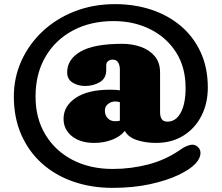

<svg xmlns="http://www.w3.org/2000/svg" viewBox="-20 -737 1073 929"><path d="M790.5 -148.5Q831 -148.5 854.5 -191.8Q878 -235 878 -312Q878 -411.5 832 -483.8Q786 -556 707 -595.5Q628 -635 529.5 -635Q418 -635 332.8 -589.5Q247.5 -544 199.8 -462Q152 -380 152 -270Q152 -164.5 199.5 -85.8Q247 -7 331.2 36.8Q415.5 80.5 525.5 80.5Q615 80.5 700 58Q785 35.5 857.5 -16Q876 -29 898.5 -35.2Q921 -41.5 937.5 -26Q953 -11.5 949.5 10.8Q946 33 926 54.5Q899.5 83 842.5 110Q785.5 137 704.5 154.5Q623.5 172 524.5 172Q422 172 334.8 141.8Q247.5 111.5 183 53.8Q118.5 -4 82.8 -85.8Q47 -167.5 47 -270Q47 -361 83.2 -441.8Q119.5 -522.5 185.2 -584.5Q251 -646.5 340.8 -681.8Q430.5 -717 537 -717Q631 -717 712.5 -690Q794 -663 855.2 -611Q916.5 -559 951 -484Q985.5 -409 985.5 -313Q985.5 -237 954.5 -176.2Q923.5 -115.5 867.2 -80.5Q811 -45.5 734.5 -45.5Q685 -45.5 643 -59Q601 -72.5 584 -103.5Q561.5 -75.5 521.2 -60.5Q481 -45.5 437 -45.5Q368.5 -45.5 328 -78Q287.5 -110.5 287.5 -162Q287.5 -224 346.5 -263.5Q405.5 -303 512.5 -303Q544 -303 560 -300V-401Q560 -420 552 -434.2Q544 -448.5 525 -448.5Q511.5 -448.5 502.8 -441.2Q494 -434 494 -420.5V-397.5Q494 -358 462.8 -339.5Q431.5 -321 391.5 -321Q358 -321 331.5 -337.2Q305 -353.5 305 -387Q305 -450 369.8 -487.5Q434.5 -525 571.5 -525Q620 -525 661.5 -510.2Q703 -495.5 728.8 -465Q754.5 -434.5 754.5 -386V-194Q754.5 -173 762.5 -160.8Q770.5 -148.5 790.5 -148.5ZM487.5 -202Q487.5 -179.5 501.2 -165Q515 -150.5 536.5 -150.5Q550.5 -150.5 560 -153V-242.5Q549.5 -246 536.5 -246Q518.5 -246 503 -234Q487.5 -222 487.5 -202Z"/></svg>

Font: Fraunces 9pt S100 Black
Style: Regular
Weight: 900
Version: Version 1.000; ttfautohint (v1.8.3)